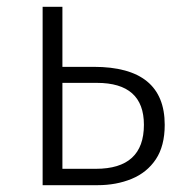

<svg xmlns="http://www.w3.org/2000/svg" viewBox="-20 -543 541 563"><path d="M266 0H105V-523H163V-347H255Q463 -347 463 -177Q463 -115 437 -76Q411 -37 366 -18.5Q321 0 266 0ZM261 -48Q402 -48 402 -177Q402 -300 264 -300H163V-48Z"/></svg>

Font: Trujillo Light
Style: Regular
Weight: 300
Designer: Fira Sans original fonts by bBox Type GmbH, Carrois Corporate GbR, & Edenspiekermann AG / Changes by Cristiano Sobral
Foundry: Fira Sans original fonts by bBox Type GmbH, Carrois Corporate GbR, & Edenspiekermann AG / Changes by Cristiano Sobral
Version: Version 4.301;July 28, 2020;FontCreator 13.0.0.2655 64-bit